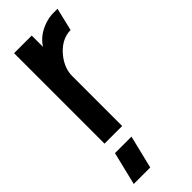

<svg xmlns="http://www.w3.org/2000/svg" viewBox="-248 -574 812 812"><g transform="rotate(-45 158.0 -168.0)"><path d="M7.8 208 43.9 59.6H142.6L106.4 208ZM41 0V-541H146.5V-473.6Q173.8 -516.6 228.5 -535.2Q253.9 -543.9 278.3 -543.9H303.7L279.3 -441.4Q221.7 -440.4 178.7 -385.7Q146.5 -343.8 146.5 -298.8V0Z"/></g></svg>

Font: Post No Bills Colombo
Style: Bold
Weight: 700
Designer: Kosala Senevirathne, Siva Puranthara, Lasantha Premarathna, Tharique Azeez
Foundry: Mooniak
Version: Version 1.220 ; ttfautohint (v1.6)